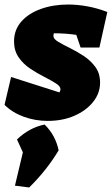

<svg xmlns="http://www.w3.org/2000/svg" viewBox="-28 -524 494 848"><path d="M-8 -61 21 -184 234 -116Q239 -122 239 -130Q239 -143 218.5 -156Q198 -169 167.5 -184.5Q137 -200 106 -220.5Q75 -241 54.5 -270.5Q34 -300 34 -341Q34 -392 66 -428.5Q98 -465 152.5 -484.5Q207 -504 273 -504Q314 -504 358 -496Q402 -488 446 -471L411 -314H328L309 -370Q262 -377 210 -377Q208 -372 208 -365Q208 -352 229 -339.5Q250 -327 280.5 -312Q311 -297 341.5 -277Q372 -257 393 -228.5Q414 -200 414 -159Q414 -112 383 -73.5Q352 -35 300 -12.5Q248 10 183 10Q127 10 76.5 -8.5Q26 -27 -8 -61ZM38 296 73 149 47 92Q101 40 169 26Q217 73 231 140Q179 227 101 304Z"/></svg>

Font: Piazzolla Black
Style: Italic
Weight: 900
Italic angle: -11.3°
Designer: Juan Pablo del Peral
Foundry: Huerta Tipografica
Version: Version 1.330